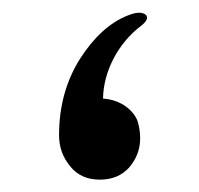

<svg xmlns="http://www.w3.org/2000/svg" viewBox="-20 -284 314 303"><path d="M137.7 -0.5C156.7 -0.5 172.4 -6.8 184.1 -20C195.3 -33.2 201.2 -48.3 201.2 -65.9C201.2 -75.2 199.7 -84 197.3 -92.3C191.4 -108.9 171.9 -126.5 142.6 -128.4C143.1 -169.9 165.5 -215.3 202.6 -243.2C211.9 -250.5 214.4 -256.3 210 -260.7C204.6 -265.1 195.3 -265.1 182.1 -259.8C153.3 -248.5 128.4 -225.6 106.4 -191.4C84.5 -156.7 73.2 -116.7 73.2 -70.8C73.2 -51.8 79.1 -35.6 90.8 -21.5C102.1 -7.3 117.7 -0.5 137.7 -0.5Z"/></svg>

Font: Sahel
Style: Regular
Weight: 400
Foundry: Saber Rastikerdar (saber.rastikerdar@gmail.com)
Version: Version 3.4.0